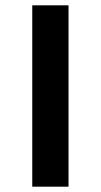

<svg xmlns="http://www.w3.org/2000/svg" viewBox="-20 -700 377 720"><path d="M101 -680H237V0H101Z"/></svg>

Font: MartelSansBold
Style: Bold
Weight: 700
Designer: Dan Reynolds and Mathieu Réguer
Foundry: Dan Reynolds and Mathieu Réguer
Version: Version 1.002; ttfautohint (v1.1) -l 5 -r 5 -G 72 -x 0 -D la